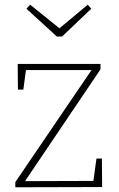

<svg xmlns="http://www.w3.org/2000/svg" viewBox="-20 -794 503 814"><path d="M412 -122 413 -1 45 0V-22L368 -497H90L79 -414H56L55 -523H406V-500L86 -26L376 -27L389 -122ZM352 -774 367 -757 243 -639H221L92 -757L108 -774L232 -674Z"/></svg>

Font: Bitter ExtraLight
Style: Regular
Weight: 200
Designer: Sol Matas, and Bitter project Authors
Foundry: Sol Matas
Version: Version 2.001